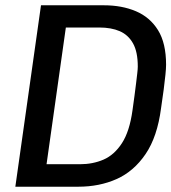

<svg xmlns="http://www.w3.org/2000/svg" viewBox="-20 -706 648 726"><path d="M38 0 135 -686H373Q441 -686 494 -663.5Q547 -641 577.5 -592Q608 -543 608 -461Q608 -447 605.5 -423Q603 -399 599 -367.5Q595 -336 589 -297Q575 -189 530.5 -123.5Q486 -58 421 -29Q356 0 276 0ZM156 -85H282Q331 -85 371.5 -102.5Q412 -120 441 -164.5Q470 -209 481 -289Q485 -318 488.5 -343.5Q492 -369 494.5 -390.5Q497 -412 499 -428.5Q501 -445 501 -454Q501 -510 483 -542Q465 -574 433 -588Q401 -602 355 -602H229Z"/></svg>

Font: Chivo Mono
Style: Italic
Weight: 400
Italic angle: -8.05°
Monospace: yes
Version: Version 1.008